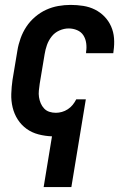

<svg xmlns="http://www.w3.org/2000/svg" viewBox="-20 -548 540 783"><path d="M158 215 192 8Q164 7 137 0Q110 -7 88.5 -22.5Q67 -38 52.5 -60.5Q38 -83 31.5 -110Q25 -137 26 -165.5Q27 -194 31 -222L51 -342Q55 -367 64 -392Q73 -417 87.5 -439Q102 -461 123 -479Q144 -497 168 -508Q192 -519 217.5 -523.5Q243 -528 268 -528Q294 -528 319.5 -524Q345 -520 367 -509Q389 -498 406 -480.5Q423 -463 433 -440.5Q443 -418 445 -392.5Q447 -367 443 -340L442 -331H331V-336Q334 -354 331.5 -372Q329 -390 320 -404Q311 -418 294.5 -425Q278 -432 260 -432Q241 -432 222 -423.5Q203 -415 190.5 -399Q178 -383 171.5 -364.5Q165 -346 162 -327L142 -207Q140 -193 138.5 -179Q137 -165 139 -152Q141 -139 146 -127Q151 -115 160 -105.5Q169 -96 181.5 -92Q194 -88 208 -88Q220 -88 232.5 -91.5Q245 -95 256.5 -102.5Q268 -110 276.5 -120.5Q285 -131 291 -143H330L271 215Z"/></svg>

Font: Iosevka Oblique
Style: Bold
Weight: 700
Italic angle: -9°
Monospace: yes
Designer: Belleve Invis
Foundry: Belleve Invis
Version: Version 32.5.0; ttfautohint (v1.8.4)